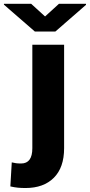

<svg xmlns="http://www.w3.org/2000/svg" viewBox="-99 -760 465 994"><path d="M68.4 -528.3H232.9V7.3Q232.9 107.4 179.7 160.4Q126.5 213.4 33.2 213.4Q12.2 213.4 -6.1 211.7Q-24.4 210 -45.4 205.1L-38.1 80.6Q-25.4 83.5 -15.9 85Q-6.3 86.4 10.3 86.4Q68.4 86.4 68.4 7.3ZM62.5 -740.2 134.3 -674.8 206.1 -740.2H346.2V-734.9L187.5 -596.7H81.5L-78.6 -735.8V-740.2Z"/></svg>

Font: Vazirmatn RD Black
Style: Regular
Weight: 900
Designer: Saber Rastikerdar
Foundry: Saber Rastikerdar
Version: Version 32.102